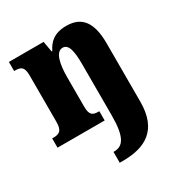

<svg xmlns="http://www.w3.org/2000/svg" viewBox="-184 -677 979 1044"><g transform="rotate(-30 305.5 -155.0)"><path d="M264 240H283C425 240 527 187 527 8V-358C527 -493 478 -550 384 -550C306 -550 272 -514 250 -469H246L234 -536H16V-479H20C59 -479 77 -470 77 -415V-125C77 -67 56 -58 16 -58H12V0H308V-58H305C266 -58 249 -67 249 -122V-305C249 -385 263 -457 307 -457C345 -457 355 -408 355 -323V-4C355 131 324 172 269 172H264Z"/></g></svg>

Font: Noto Serif Georgian Condensed Black
Style: Regular
Weight: 900
Width: 3
Designer: Monotype Design Team, Akaki Razmadze
Foundry: Google LLC
Version: Version 2.003